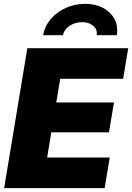

<svg xmlns="http://www.w3.org/2000/svg" viewBox="-20 -978 686 998"><path d="M1.5 0 122.1 -727.5H646.5L620.1 -568.4H293L272.5 -445.3H572.3L546.4 -290H246.6L225.1 -159.2H550.3L523.9 0ZM422.4 -958Q477.1 -958 516.8 -936.3Q556.6 -914.6 575.7 -877.7Q594.7 -840.8 586.9 -794.9H482.4Q487.3 -823.7 465.3 -843.3Q443.4 -862.8 406.7 -862.8Q369.6 -862.8 341.1 -843.3Q312.5 -823.7 307.6 -794.9H204.1Q211.9 -840.8 242.9 -877.7Q273.9 -914.6 320.8 -936.3Q367.7 -958 422.4 -958Z"/></svg>

Font: Inter Black
Style: Italic
Weight: 900
Italic angle: -9.39999°
Designer: Rasmus Andersson
Foundry: rsms
Version: Version 4.000;git-a52131595